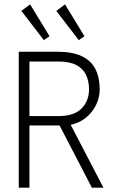

<svg xmlns="http://www.w3.org/2000/svg" viewBox="-20 -860 540 880"><path d="M66 0V-623H240Q312 -623 355 -602.5Q398 -582 417.5 -543Q437 -504 437 -450Q437 -413 420 -378.5Q403 -344 373 -320Q343 -296 304 -288L454 0H401L253 -285H115V0ZM115 -328H248Q320 -328 354 -363Q388 -398 388 -450Q388 -489 374 -517.5Q360 -546 329.5 -562Q299 -578 248 -578H115ZM181 -676 78 -810 118 -840 207 -694ZM341 -676 238 -810 278 -840 367 -694Z"/></svg>

Font: Inconsolata Light
Style: Regular
Weight: 300
Designer: Raph Levien, Cyreal, Brenton Simpson
Foundry: Raph Levien, Cyreal, Google
Version: Version 3.001